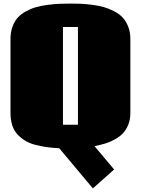

<svg xmlns="http://www.w3.org/2000/svg" viewBox="-20 -817 793 1081"><path d="M334.5 -114.7H418.9V-665H334.5ZM502.9 243.7 313.5 17.6Q274.9 15.6 244.6 11.5Q214.4 7.3 181.2 -1Q147.9 -9.3 123.8 -23.7Q99.6 -38.1 79.6 -58.8Q59.6 -79.6 49.3 -110.6Q39.1 -141.6 39.1 -180.7V-598.6Q39.1 -636.2 50.3 -666.7Q61.5 -697.3 79.6 -717.5Q97.7 -737.8 125.5 -752.9Q153.3 -768.1 180.9 -776.1Q208.5 -784.2 244.6 -789.1Q280.8 -793.9 309.8 -795.4Q338.9 -796.9 375 -796.9Q408.7 -796.9 436 -795.7Q463.4 -794.4 499.8 -789.8Q536.1 -785.2 564.5 -777.1Q592.8 -769 622.1 -753.9Q651.4 -738.8 670.4 -718.5Q689.5 -698.2 701.7 -667.5Q713.9 -636.7 713.9 -598.6V-180.7Q713.9 -145 702.6 -116.2Q691.4 -87.4 673.3 -67.9Q655.3 -48.3 628.4 -33.2Q601.6 -18.1 574 -9.5Q546.4 -1 512.2 5.9L622.6 137.2Z"/></svg>

Font: Coda ExtraBold
Style: Regular
Weight: 800
Version: Version 2.001; ttfautohint (v0.8) -r 50 -G 200 -x